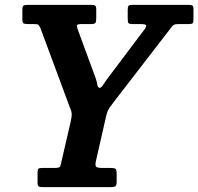

<svg xmlns="http://www.w3.org/2000/svg" viewBox="-20 -770 816 790"><path d="M134.5 -19.5V-60Q134.5 -72.5 138.2 -75.8Q142 -79 154 -79H207Q226 -79 228.2 -86.2Q230.5 -93.5 233.5 -108L270.5 -268Q275.5 -289.5 275 -301.5Q274.5 -313.5 266.5 -330.5L146.5 -654Q141.5 -664.5 138 -667.8Q134.5 -671 119.5 -671H94Q80.5 -671 76.2 -674.5Q72 -678 72 -692V-729.5Q72 -744 77 -747Q82 -750 96 -750H354Q367 -750 371.5 -747Q376 -744 376 -730.5V-696Q376 -679.5 372.2 -675.2Q368.5 -671 353.5 -671H316Q299.5 -671 297 -666.8Q294.5 -662.5 299.5 -650L372.5 -451.5Q378 -436.5 380.2 -422.5Q382.5 -408.5 390.5 -408.5Q396.5 -408.5 403.5 -419.8Q410.5 -431 420.5 -444.5L574.5 -649Q584.5 -662.5 580.8 -666.8Q577 -671 557.5 -671H526.5Q512 -671 508.8 -674.8Q505.5 -678.5 505.5 -694.5V-728.5Q505.5 -742 508.8 -746Q512 -750 525 -750H754Q765 -750 770.5 -747.8Q776 -745.5 776 -734V-690Q776 -678 772.8 -674.5Q769.5 -671 757.5 -671H715.5Q701 -671 695.5 -667.8Q690 -664.5 683.5 -655.5L448.5 -351Q438 -336.5 430.2 -326Q422.5 -315.5 417 -293.5L374.5 -106.5Q371 -90.5 375 -84.8Q379 -79 399.5 -79H435Q451 -79 455.5 -75.2Q460 -71.5 460 -55V-23Q460 -7 454.8 -3.5Q449.5 0 434.5 0H157.5Q143.5 0 139 -2.8Q134.5 -5.5 134.5 -19.5Z"/></svg>

Font: Besley* Narrow Semi
Style: Italic
Weight: 600
Width: 4
Italic angle: -13°
Designer: Owen Earl
Foundry: indestructible type*
Version: Version 3.000; ttfautohint (v1.8.3)